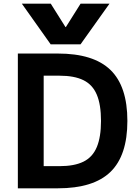

<svg xmlns="http://www.w3.org/2000/svg" viewBox="-20 -1020 749 1040"><path d="M98.4 -1000H255L334.7 -873.3H336.7L416.4 -1000H573L416.3 -780H254.4ZM76.7 0V-730H293.3Q486.6 -730 578.3 -641.2Q670 -552.3 670 -365Q670 -177.7 578.3 -88.8Q486.6 0 293.3 0ZM302.3 -120Q382.7 -120 432 -144.3Q481.4 -168.6 504.2 -223Q527.1 -277.3 527.1 -365Q527.1 -453.7 504.2 -507.5Q481.4 -561.4 432 -585.7Q382.7 -610 302.3 -610H216.6V-120Z"/></svg>

Font: M PLUS 1 Thin
Style: Regular
Weight: 100
Designer: Coji Morishita
Foundry: UNDERFOREST DESIGN
Version: Version 1.001